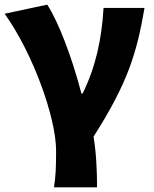

<svg xmlns="http://www.w3.org/2000/svg" viewBox="-23 -603 660 825"><path d="M209 202H394C394 138 391 56 379 -16C526 -246 565 -376 598 -569H422C414 -434 388 -315 332 -201H327C285 -361 228 -509 180 -583L-3 -544C121 -370 218 -95 218 44C218 124 216 155 209 202Z"/></svg>

Font: Noto Sans TC Black
Style: Regular
Weight: 900
Designer: Ryoko NISHIZUKA 西塚涼子 (kana, bopomofo & ideographs); Paul D. Hunt (Latin, Greek & Cyrillic); Sandoll Communications 산돌커뮤니
Foundry: Adobe
Version: Version 2.004;hotconv 1.0.118;makeotfexe 2.5.65603